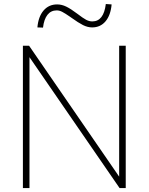

<svg xmlns="http://www.w3.org/2000/svg" viewBox="-20 -950 752 970"><path d="M582 -57.6V-718.8H615.2V0H584L128.9 -661.1V0H95.7V-718.8H127ZM268.6 -927.7Q292 -927.7 314.9 -916.5Q337.9 -905.3 370.1 -880.9Q399.4 -858.4 415 -850.1Q430.7 -841.8 446.3 -841.8Q503.9 -841.8 514.6 -929.7L543.9 -927.7Q539.1 -873 513.2 -842.3Q487.3 -811.5 445.3 -811.5Q422.9 -811.5 399.4 -823.2Q376 -835 340.8 -860.4L334 -865.2Q308.6 -882.8 294.4 -890.1Q280.3 -897.5 266.6 -897.5Q237.3 -897.5 219.7 -875Q202.1 -852.5 197.3 -810.5L168.9 -811.5Q173.8 -866.2 200.2 -897Q226.6 -927.7 268.6 -927.7Z"/></svg>

Font: Min Sans VF VF
Style: Regular
Weight: 400
Designer: Jinseong-Kim, NotoSansCJK, Nunito
Foundry: Jinseong-Kim
Version: Version 1.420;Glyphs 3.1.2 (3151)